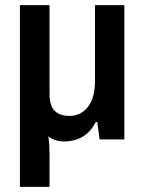

<svg xmlns="http://www.w3.org/2000/svg" viewBox="-20 -546 566 752"><path d="M58 186V-526H174V-179Q174 -132 194 -112Q214 -92 252 -92Q297 -92 324.5 -127.5Q352 -163 352 -230V-526H467V0H370L361 -68H355Q335 -29 303.5 -10.5Q272 8 232 8Q214 8 197.5 3Q181 -2 169 -12Q172 3 173 22.5Q174 42 174 60V186Z"/></svg>

Font: Archivo SemiCondensed SemiBold
Style: Regular
Weight: 600
Width: 4
Designer: Hector Gatti
Foundry: Omnibus-Type
Version: Version 2.001; ttfautohint (v1.8.3)